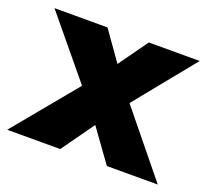

<svg xmlns="http://www.w3.org/2000/svg" viewBox="-87 -568 740 677"><g transform="rotate(20 282.5 -230.0)"><path d="M364 -460H555L373 -236L565 0H374L286 -122L199 0H0L195 -236L10 -460H209L286 -351Z"/></g></svg>

Font: Jost* Heavy
Style: Regular
Weight: 800
Version: Version 3.7